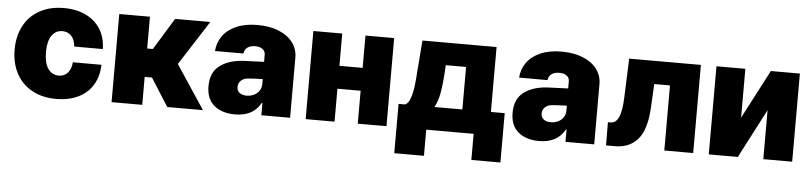

<svg xmlns="http://www.w3.org/2000/svg" viewBox="-43 -766 4867 1151"><g transform="rotate(5 2390.5 -190.0)"><path d="M29.3 -263.7Q29.3 -345.2 62.3 -407Q95.2 -468.8 157 -502.9Q218.8 -537.1 302.7 -537.1Q378.4 -537.1 435.3 -509.5Q492.2 -481.9 523.4 -431.2Q554.7 -380.4 555.7 -312.5H383.8Q380.4 -353.5 359.4 -376Q338.4 -398.4 305.7 -398.4Q265.1 -398.4 241.5 -364.5Q217.8 -330.6 217.8 -265.6Q217.8 -199.7 241.5 -165.3Q265.1 -130.9 305.7 -130.9Q338.4 -130.9 359.4 -153.3Q380.4 -175.8 383.8 -217.8H555.7Q554.2 -148.9 523.4 -97.4Q492.7 -45.9 436 -18.1Q379.4 9.8 302.7 9.8Q218.8 9.8 157 -24.4Q95.2 -58.6 62.3 -120.4Q29.3 -182.1 29.3 -263.7Z M635.7 -530.3H820.3V-338.9H854.5L971.7 -530.3H1183.6L1011.7 -262.7L1185.5 0H970.7L864.3 -168H820.3V0H635.7Z M1401.4 -315.4 1525.4 -320.3V-363.3Q1525.4 -384.8 1508.8 -397Q1492.2 -409.2 1464.8 -409.2Q1436 -409.2 1418.5 -396.5Q1400.9 -383.8 1397.5 -359.4H1226.6Q1230 -409.2 1258.1 -449.5Q1286.1 -489.7 1339.4 -513.4Q1392.6 -537.1 1467.8 -537.1Q1540.5 -537.1 1595.5 -514.9Q1650.4 -492.7 1680.2 -452.9Q1710 -413.1 1710 -362.3V0H1537.1V-74.2H1533.2Q1488.3 8.8 1378.9 8.8Q1299.8 8.8 1252.9 -30.5Q1206.1 -69.8 1206.1 -146.5Q1206.1 -229 1259.3 -269.5Q1312.5 -310.1 1401.4 -315.4ZM1438.5 -109.4Q1461.9 -109.4 1482.2 -118.9Q1502.4 -128.4 1514.6 -146.5Q1526.9 -164.6 1526.4 -188.5V-216.8Q1468.3 -215.3 1434.6 -211.9Q1409.7 -209 1394.8 -193.8Q1379.9 -178.7 1379.9 -157.2Q1379.9 -134.3 1396 -121.8Q1412.1 -109.4 1438.5 -109.4Z M1977.5 -335.9H2117.2V-530.3H2290V0H2117.2V-198.2H1977.5V0H1803.7V-530.3H1977.5Z M2350.6 -139.6H2389.6Q2410.2 -148.4 2421.6 -182.4Q2433.1 -216.3 2438 -257.8Q2442.9 -299.3 2446.3 -355.5L2448.2 -377.9L2460 -530.3H2906.2V-139.6H2989.3V157.2H2814.5V0H2529.3V157.2H2350.6ZM2734.4 -139.6V-395.5H2612.3L2611.3 -377.9Q2606.4 -287.1 2596.7 -231.2Q2586.9 -175.3 2566.4 -139.6Z M3231.4 -315.4 3355.5 -320.3V-363.3Q3355.5 -384.8 3338.9 -397Q3322.3 -409.2 3294.9 -409.2Q3266.1 -409.2 3248.5 -396.5Q3231 -383.8 3227.5 -359.4H3056.6Q3060.1 -409.2 3088.1 -449.5Q3116.2 -489.7 3169.4 -513.4Q3222.7 -537.1 3297.9 -537.1Q3370.6 -537.1 3425.5 -514.9Q3480.5 -492.7 3510.3 -452.9Q3540 -413.1 3540 -362.3V0H3367.2V-74.2H3363.3Q3318.4 8.8 3209 8.8Q3129.9 8.8 3083 -30.5Q3036.1 -69.8 3036.1 -146.5Q3036.1 -229 3089.4 -269.5Q3142.6 -310.1 3231.4 -315.4ZM3268.6 -109.4Q3292 -109.4 3312.3 -118.9Q3332.5 -128.4 3344.7 -146.5Q3356.9 -164.6 3356.4 -188.5V-216.8Q3298.3 -215.3 3264.6 -211.9Q3239.7 -209 3224.9 -193.8Q3210 -178.7 3210 -157.2Q3210 -134.3 3226.1 -121.8Q3242.2 -109.4 3268.6 -109.4Z M3610.4 -139.6H3627Q3658.7 -139.6 3675.5 -177.2Q3692.4 -214.8 3695.3 -295.9L3704.1 -530.3H4135.7V0H3961.9V-391.6H3867.2L3859.4 -246.1Q3852.5 -116.2 3802.2 -58.1Q3752 0 3665 0H3611.3Z M4556.6 -530.3H4731.4V0H4557.6V-294.9L4404.3 0H4229.5V-530.3H4403.3V-236.3Z"/></g></svg>

Font: Pretendard Std Black
Style: Regular
Weight: 900
Designer: Base glyphs from Inter by Rasmus Andersson; Hangeul glyphs from Noto Sans CJK(Source Han Sans) by Jang Soo-young and Kan
Foundry: Kil Hyung-jin
Version: Version 1.309